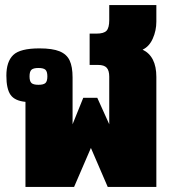

<svg xmlns="http://www.w3.org/2000/svg" viewBox="-20 -734 669 754"><path d="M80 -334Q38 -338 21.5 -361.5Q5 -385 5 -437Q5 -492 32 -518Q59 -544 135 -544Q186 -544 214 -532.5Q242 -521 253.5 -496.5Q265 -472 265 -430V-246L307 -350H362L409 -246V-433Q409 -457 399 -468Q389 -479 365 -479H332V-602H359Q388 -602 398.5 -613.5Q409 -625 409 -655V-714H594V-649Q594 -614 580 -582.5Q566 -551 540 -539Q594 -513 594 -432V0H403L337 -153L271 0H80ZM166 -434Q166 -453 158.5 -460Q151 -467 131 -467Q111 -467 103.5 -460Q96 -453 96 -434Q96 -415 103.5 -408Q111 -401 131 -401Q151 -401 158.5 -408Q166 -415 166 -434Z"/></svg>

Font: Pridi
Style: Bold
Weight: 700
Designer: Katatrad Team
Foundry: CadsonDemak
Version: Version 1.001